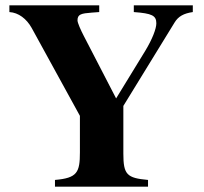

<svg xmlns="http://www.w3.org/2000/svg" viewBox="-20 -696 762 716"><path d="M699 -676H479V-651C547 -646 563 -638 563 -609C563 -589 548 -550 522 -507L413 -329L293 -561C281 -584 269 -611 269 -620C269 -643 283 -646 323 -649L350 -651V-676H15V-651C49 -649 79 -626 98 -592L278 -264V-128C278 -53 268 -32 185 -25V0H532V-25C453 -32 440 -45 440 -123V-301L631 -612C645 -635 665 -646 699 -651Z"/></svg>

Font: STIXGeneral
Style: Bold
Weight: 700
Designer: MicroPress Inc., with final additions and corrections provided by Coen Hoffman, Elsevier (retired)
Version: Version 1.1.0